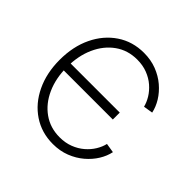

<svg xmlns="http://www.w3.org/2000/svg" viewBox="-145 -671 814 814"><g transform="rotate(45 262.0 -264.5)"><path d="M276.9 9.3Q209 9.3 156.5 -25.9Q104 -61 74.5 -122.8Q44.9 -184.6 44.9 -263.7Q44.9 -343.8 74.5 -405.3Q104 -466.8 156.5 -502.2Q209 -537.6 276.9 -537.6Q318.8 -537.6 353.5 -524.2Q388.2 -510.7 414.6 -488.3Q440.9 -465.8 457.8 -438.5Q474.6 -411.1 480.5 -382.8L438.5 -376Q433.1 -397.5 420.2 -418.7Q407.2 -439.9 386.7 -457.8Q366.2 -475.6 338.6 -486.3Q311 -497.1 276.9 -497.1Q220.7 -497.1 178.2 -466.8Q135.7 -436.5 112.1 -384Q88.4 -331.5 88.4 -263.7Q88.4 -196.3 112.1 -143.8Q135.7 -91.3 178.2 -61.3Q220.7 -31.2 276.9 -31.2Q311 -31.2 338.6 -42Q366.2 -52.7 387 -70.6Q407.7 -88.4 420.9 -110.1Q434.1 -131.8 439 -153.3L481.4 -146.5Q475.6 -118.2 458.7 -90.8Q441.9 -63.5 415.3 -40.8Q388.7 -18.1 353.8 -4.4Q318.8 9.3 276.9 9.3ZM77.6 -244.1V-285.6H383.3V-244.1Z"/></g></svg>

Font: Inter 24pt ExtraLight
Style: Regular
Weight: 250
Designer: Rasmus Andersson
Foundry: rsms
Version: Version 4.001;git-66647c0bb